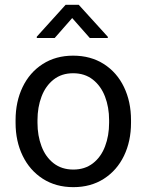

<svg xmlns="http://www.w3.org/2000/svg" viewBox="-20 -770 611 800"><path d="M44.9 0ZM284.7 -538.1Q357.9 -538.1 412.6 -503.2Q467.3 -468.3 496.6 -407.2Q525.9 -346.2 525.9 -269.5V-258.3Q525.9 -181.6 496.6 -120.8Q467.3 -60.1 412.8 -25.1Q358.4 9.8 285.6 9.8Q212.9 9.8 158.4 -25.1Q104 -60.1 74.5 -120.8Q44.9 -181.6 44.9 -258.3V-269.5Q44.9 -346.2 74.2 -407.2Q103.5 -468.3 158 -503.2Q212.4 -538.1 284.7 -538.1ZM285.6 -63.5Q333.5 -63.5 367.2 -89.6Q400.9 -115.7 417.7 -160.2Q434.6 -204.6 434.6 -258.3V-269.5Q434.6 -323.2 417.5 -367.7Q400.4 -412.1 366.7 -438.5Q333 -464.8 284.7 -464.8Q236.8 -464.8 203.4 -438.5Q169.9 -412.1 153.1 -367.7Q136.2 -323.2 136.2 -269.5V-258.3Q136.2 -204.6 153.1 -160.2Q169.9 -115.7 203.6 -89.6Q237.3 -63.5 285.6 -63.5ZM429.2 -611.8H354L280.8 -694.8L208 -611.8H133.3V-617.2L253.4 -750H308.1L429.2 -616.7Z"/></svg>

Font: Heebo
Style: Regular
Weight: 400
Designer: Oded Ezer
Foundry: Meir Sadan
Version: Version 2.001; ttfautohint (v1.5.14-ce02) -l 8 -r 50 -G 200 